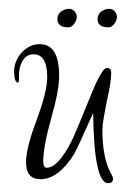

<svg xmlns="http://www.w3.org/2000/svg" viewBox="-20 -382 302 435"><path d="M225 33Q193 33 191 -126Q173 -86 162.5 -63Q152 -40 148 -33Q112 24 72 24Q39 24 39 -14Q39 -47 63 -110Q87 -175 87 -207Q87 -259 56 -259Q40 -259 31 -244Q27 -237 25 -229Q23 -221 23 -213V-202Q23 -195 21 -195Q12 -195 12 -221Q12 -243 29 -263Q47 -282 70 -282Q114 -282 114 -210Q114 -177 96 -114Q78 -50 78 -16Q78 -2 86 -2Q111 -2 141 -60Q146 -69 157 -96Q168 -123 187 -169Q211 -228 222 -228Q232 -228 232 -217Q232 -207 229.5 -190.5Q227 -174 222 -153Q218 -131 215 -115Q212 -99 212 -88Q212 -23 232 12Q236 19 236 23Q236 33 225 33ZM226 -320Q201 -320 201 -339Q201 -349 209 -355.5Q217 -362 228 -362Q235 -362 240 -356Q245 -350 245 -344Q245 -336 239 -328Q233 -320 226 -320ZM135 -320Q110 -320 110 -339Q110 -349 118 -355.5Q126 -362 137 -362Q144 -362 149 -356Q154 -350 154 -344Q154 -336 148 -328Q142 -320 135 -320Z"/></svg>

Font: Ole
Style: Regular
Weight: 400
Designer: Robert E. Leuschke
Foundry: Robert E. Leuschke
Version: Version 1.010; ttfautohint (v1.8.3)